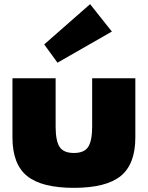

<svg xmlns="http://www.w3.org/2000/svg" viewBox="-20 -889 712 925"><path d="M424 -512H632V-227Q632 -98 561.5 -41Q491 16 336 16Q181 16 110.5 -41Q40 -98 40 -227V-512H248V-279Q248 -211 267 -181.5Q286 -152 336 -152Q386 -152 405 -181.5Q424 -211 424 -279ZM193 -675 414 -869 519 -737 257 -587Z"/></svg>

Font: Spartan MB
Style: Regular
Weight: 900
Designer: Matt Bailey
Foundry: Matt Bailey
Version: Version 001.001